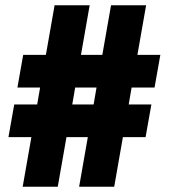

<svg xmlns="http://www.w3.org/2000/svg" viewBox="-20 -708 640 728"><path d="M66 0 99 -188H12L34 -312H121L132 -376H46L68 -500H154L187 -688H320L287 -500H368L401 -688H534L501 -500H588L566 -376H479L468 -312H554L532 -188H446L413 0H280L313 -188H232L199 0ZM254 -312H335L346 -376H265Z"/></svg>

Font: Paytone One
Style: Regular
Weight: 400
Designer: Vernon Adams
Foundry: Vernon Adams
Version: Version 1.002; ttfautohint (v1.8.4.7-5d5b);gftools[0.9.23]